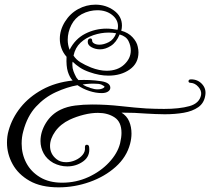

<svg xmlns="http://www.w3.org/2000/svg" viewBox="-20 -752 903 825"><path d="M232 53Q156 53 107 25Q58 -3 34 -47Q10 -91 10 -139Q10 -167 17 -191Q32 -245 68.5 -290.5Q105 -336 161.5 -367Q218 -398 292 -406Q279 -420 271.5 -444Q264 -468 266 -508Q251 -525 244 -545Q237 -565 237 -585Q237 -623 259 -658.5Q281 -694 316 -713Q351 -732 390 -732Q435 -732 469.5 -707Q504 -682 504 -642Q504 -631 501 -620Q531 -612 549.5 -592Q568 -572 572 -551Q575 -538 575 -527Q575 -480 537.5 -453.5Q500 -427 446 -427Q407 -427 365 -442Q341 -450 323 -462Q305 -474 292 -487Q291 -483 291 -479.5Q291 -476 291 -472Q291 -459 295.5 -446.5Q300 -434 307 -421Q309 -417 312 -414Q315 -411 317 -408Q340 -409 364.5 -408Q389 -407 415 -403Q454 -397 454 -375Q454 -365 444 -358.5Q434 -352 417 -352Q392 -352 364 -361Q336 -370 313 -386Q268 -378 220 -356Q172 -334 134.5 -293.5Q97 -253 80 -188Q73 -163 73 -135Q73 -90 93 -52Q113 -14 152 9.5Q191 33 247 33Q307 33 359.5 9Q412 -15 448.5 -54Q485 -93 496 -136Q502 -162 502 -181Q502 -228 472.5 -247.5Q443 -267 401 -267Q372 -267 340 -259Q308 -251 280 -238Q240 -219 217.5 -187.5Q195 -156 195 -125Q195 -90 223 -68Q239 -55 264 -55Q284 -55 303.5 -63.5Q323 -72 335 -86.5Q347 -101 345 -118V-120Q345 -130 353 -130Q362 -130 363 -120Q368 -81 338 -59Q308 -37 269 -37Q238 -37 209 -52Q181 -68 167.5 -93Q154 -118 154 -146Q154 -186 177.5 -224Q201 -262 241 -281Q268 -294 303 -298.5Q338 -303 376 -303Q437 -303 499.5 -296Q562 -289 608 -286Q628 -285 647.5 -284.5Q667 -284 685 -284Q751 -284 794 -296Q837 -308 844 -344Q847 -362 832.5 -378.5Q818 -395 800 -396Q790 -396 790 -403Q790 -411 801 -411Q830 -411 848.5 -390.5Q867 -370 862 -342Q857 -309 832 -291.5Q807 -274 769.5 -267.5Q732 -261 688 -261Q668 -261 647.5 -262Q627 -263 607 -264Q584 -266 557.5 -267Q531 -268 502 -268Q525 -254 535 -230.5Q545 -207 545 -178Q545 -157 539 -134Q524 -77 477 -35Q430 7 365 30Q300 53 232 53ZM279 -538Q303 -585 346 -607Q389 -629 438 -629Q450 -629 461.5 -627.5Q473 -626 485 -624Q486 -628 486.5 -631.5Q487 -635 487 -639Q487 -668 461.5 -688Q436 -708 398 -708Q382 -708 365 -704Q348 -700 331 -691Q302 -675 286.5 -644.5Q271 -614 271 -581Q271 -559 279 -538ZM438 -448Q485 -448 513.5 -474.5Q542 -501 542 -535Q542 -556 532 -576Q522 -596 494 -604Q480 -570 456.5 -555Q433 -540 410 -540Q390 -540 373.5 -549Q357 -558 357 -572Q357 -580 360.5 -583.5Q364 -587 368 -587Q376 -587 376 -577Q376 -570 385 -565Q394 -560 407 -560Q426 -560 447.5 -571Q469 -582 479 -609Q464 -612 447 -612Q414 -612 381.5 -601Q349 -590 326 -568.5Q303 -547 296 -513Q307 -496 325.5 -484.5Q344 -473 371 -462Q389 -455 406 -451.5Q423 -448 438 -448ZM399 -368Q411 -368 418.5 -371Q426 -374 428 -377Q428 -378 428.5 -378Q429 -378 429 -379Q429 -382 422 -385Q412 -392 395 -392Q368 -394 335 -389Q343 -384 352 -380Q357 -378 361 -377Q365 -376 368 -374Q386 -368 399 -368Z"/></svg>

Font: Mea Culpa
Style: Regular
Weight: 400
Designer: Robert E. Leuschke
Foundry: Robert E. Leuschke
Version: Version 1.010; ttfautohint (v1.8.3)